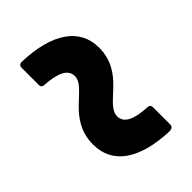

<svg xmlns="http://www.w3.org/2000/svg" viewBox="-28 -659 706 706"><g transform="rotate(45 325.0 -306.0)"><path d="M444 -172C545 -172 602 -255 608 -404C608 -418 602 -425 593 -425H503C494 -425 488 -420 488 -411C485 -343 467 -308 433 -308C371 -308 341 -440 207 -440C106 -440 47 -353 43 -200C43 -192 49 -186 57 -186H148C157 -186 162 -192 162 -200C166 -268 184 -303 218 -303C279 -303 310 -172 444 -172Z"/></g></svg>

Font: LINE Seed JP App_OTF Bold
Style: Regular
Weight: 700
Designer: LINE & Fontrix & Fontworks
Version: Version 1.009